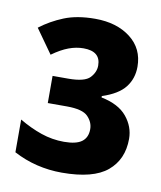

<svg xmlns="http://www.w3.org/2000/svg" viewBox="-59 -855 454 543"><g transform="rotate(10 167.5 -583.5)"><path d="M154 -361Q117 -361 82 -369.5Q47 -378 15 -395V-489Q47 -470 79 -459Q111 -448 145 -448Q180 -448 196 -460Q212 -472 212 -496Q212 -516 196.5 -532Q181 -548 136 -548H81V-626H126Q173 -626 188 -642Q203 -658 203 -677Q203 -718 154 -718Q133 -718 111.5 -710Q90 -702 65 -684L16 -753Q46 -776 83 -791Q120 -806 172 -806Q234 -806 273.5 -775.5Q313 -745 313 -693Q313 -659 293.5 -634Q274 -609 228 -594V-590Q278 -580 301.5 -551.5Q325 -523 325 -488Q325 -429 284.5 -395Q244 -361 154 -361Z"/></g></svg>

Font: Noto Sans Tamil
Style: Bold
Weight: 700
Designer: Jelle Bosma - Monotype Design Team
Foundry: Monotype Imaging Inc.
Version: Version 2.004; ttfautohint (v1.8.4.7-5d5b)